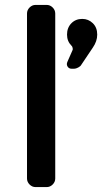

<svg xmlns="http://www.w3.org/2000/svg" viewBox="-20 -762 416 782"><path d="M90 -707Q90 -721 100.5 -731.5Q111 -742 125 -742H170Q184 -742 194.5 -731.5Q205 -721 205 -707V-35Q205 -21 194.5 -10.5Q184 0 170 0H125Q111 0 100.5 -10.5Q90 -21 90 -35ZM315 -685Q340 -685 358 -667.5Q376 -650 376 -621Q376 -594 358 -568L311 -498Q308 -492 298.5 -487Q289 -482 282 -482H272Q261 -482 255.5 -490.5Q250 -499 254 -509L276 -559Q277 -562 275.5 -568Q274 -574 271 -576Q253 -594 253 -621Q253 -649 270.5 -667Q288 -685 315 -685Z"/></svg>

Font: Trueno
Style: Round
Weight: 400
Designer: Julieta Ulanovsky, Jasper
Foundry: Julieta Ulanovsky, Cannot Into Space Fonts
Version: Version 3.001